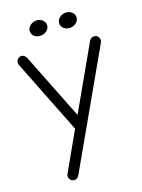

<svg xmlns="http://www.w3.org/2000/svg" viewBox="-127 -732 743 1002"><g transform="rotate(-15 244.5 -231.0)"><path d="M467 -461C469 -465 469 -469 469 -473C469 -489 456 -501 441 -501C428 -501 418 -493 414 -483L251 -127L75 -481C70 -491 60 -500 48 -500C32 -500 20 -487 20 -471C20 -466 22 -460 24 -456L220 -61L121 156C119 160 118 164 118 168C118 184 131 197 146 197C159 197 169 189 173 179ZM219 -620C219 -642 197 -659 174 -659C146 -659 123 -638 123 -615C123 -592 143 -576 168 -576C197 -576 219 -596 219 -620ZM378 -620C378 -642 356 -659 333 -659C305 -659 282 -638 282 -615C282 -592 302 -576 327 -576C356 -576 378 -596 378 -620Z"/></g></svg>

Font: Comic Neue
Style: Normal
Weight: 400
Designer: Craig Rozynski
Foundry: Craig Rozynski
Version: Version 2.003